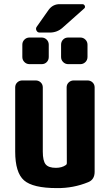

<svg xmlns="http://www.w3.org/2000/svg" viewBox="-20 -915 540 944"><path d="M410.2 -519.5Q424.8 -519.5 435.1 -509.8Q445.3 -500 445.3 -485.4V-70.3Q445.3 -32.2 414.1 -19.5Q340.8 10.7 259.8 9.8Q141.6 9.8 98.1 -28.3Q54.7 -66.4 54.7 -169.9V-485.4Q54.7 -500 64.9 -509.8Q75.2 -519.5 89.8 -519.5H155.3Q169.9 -519.5 180.2 -509.8Q190.4 -500 190.4 -485.4V-169.9Q190.4 -124 204.6 -106.9Q218.8 -89.8 254.9 -89.8Q284.2 -89.8 303.7 -103.5Q308.6 -106.4 308.6 -112.3L307.6 -485.4Q307.6 -500 317.9 -509.8Q328.1 -519.5 342.8 -519.5ZM315.4 -599.6Q300.8 -599.6 290.5 -609.9Q280.3 -620.1 280.3 -634.8V-695.3Q280.3 -710 290 -720.2Q299.8 -730.5 315.4 -730.5H375Q389.6 -730.5 399.9 -720.2Q410.2 -710 410.2 -695.3V-634.8Q410.2 -620.1 399.9 -609.9Q389.6 -599.6 375 -599.6ZM125 -730.5H184.6Q199.2 -730.5 209.5 -720.2Q219.7 -710 219.7 -695.3V-634.8Q219.7 -620.1 210 -609.9Q200.2 -599.6 184.6 -599.6H125Q110.4 -599.6 100.1 -609.9Q89.8 -620.1 89.8 -634.8V-695.3Q89.8 -710 100.1 -720.2Q110.4 -730.5 125 -730.5ZM287.1 -778.3Q260.7 -754.9 224.6 -754.9H174.8Q164.1 -754.9 159.2 -765.1Q154.3 -775.4 161.1 -784.2L218.8 -866.2Q240.2 -895.5 275.4 -894.5H384.8Q393.6 -894.5 397 -886.2Q400.4 -877.9 392.6 -872.1Z"/></svg>

Font: Rounded-L Mgen+ 1mn bold
Style: Bold
Weight: 700
Designer: [Source Han Sans]
Ryoko NISHIZUKA  (kana & ideographs); Paul D. Hunt (Latin, Greek & Cyrillic); Wenlong ZHANG  (bopomofo
Version: Version 1.059.20150602